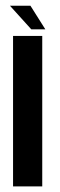

<svg xmlns="http://www.w3.org/2000/svg" viewBox="-20 -664 214 684"><path d="M26.5 -536H130.5V0H26.5ZM91.5 -559.5 15.5 -643.5H88.5L141.5 -559.5Z"/></svg>

Font: Anybody Narrow Medium
Style: Regular
Weight: 500
Width: 3
Designer: Tyler Finck
Foundry: Etcetera Type Company
Version: Version 1.000; ttfautohint (v1.8)